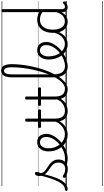

<svg xmlns="http://www.w3.org/2000/svg" viewBox="670 -1946 1825 3373"><g transform="rotate(-90 1582.5 -259.5)"><path d="M-59 17Q-72 17 -78 9.5Q-84 2 -84 -7Q-84 -16 -78 -23.5Q-72 -31 -60 -31Q-21 -31 12.5 -59.5Q46 -88 76.5 -144.5Q107 -201 135.5 -286Q164 -371 191 -483L226 -474Q199 -350 170 -258Q141 -166 106.5 -105Q72 -44 31 -13.5Q-10 17 -59 17ZM487 17Q454 17 427.5 11.5Q401 6 376 3.5Q351 1 322 12L343 -11Q380 -25 405.5 -29Q431 -33 451.5 -32Q472 -31 493 -31Q502 -31 506 -23.5Q510 -16 508.5 -7Q507 2 501.5 9.5Q496 17 487 17ZM298 19Q256 19 218 7Q180 -5 151 -27Q145 -33 144.5 -41.5Q144 -50 152 -59Q159 -68 166.5 -69.5Q174 -71 183 -65Q211 -45 238.5 -36Q266 -27 303 -27Q354 -27 383.5 -58.5Q413 -90 413 -144Q413 -186 396 -215.5Q379 -245 352 -266.5Q325 -288 295 -307.5Q265 -327 238 -350.5Q211 -374 194 -406Q177 -438 177 -485Q177 -511 187.5 -534.5Q198 -558 222 -558Q235 -558 242 -550.5Q249 -543 249 -530Q249 -519 243.5 -499.5Q238 -480 228 -456Q229 -427 247 -404.5Q265 -382 292 -363.5Q319 -345 349 -325Q379 -305 406 -280.5Q433 -256 450 -223Q467 -190 467 -144Q467 -71 421 -26Q375 19 298 19ZM0 623H550V633H0ZM0 -20H550V0H0ZM0 -505H550V-500H0ZM0 -1143H550V-1133H0Z M488 17Q475 17 469.5 9.5Q464 2 465.5 -7Q467 -16 474.5 -23.5Q482 -31 494 -31Q550 -31 604 -52Q658 -73 702 -105Q710 -110 716.5 -107Q723 -104 727.5 -96.5Q732 -89 732 -80.5Q732 -72 725 -67Q691 -43 651 -24Q611 -5 569.5 6Q528 17 488 17ZM550 623V633ZM550 -20V0ZM550 -505V-500ZM550 -1143V-1133Z M705 -106Q728 -122 748.5 -140.5Q769 -159 786 -180Q810 -207 827 -236.5Q844 -266 853.5 -295.5Q863 -325 863 -355Q863 -414 837 -442Q811 -470 765 -470Q755 -470 749.5 -477.5Q744 -485 745 -494.5Q746 -504 752 -511.5Q758 -519 769 -519Q822 -519 855 -496.5Q888 -474 903 -437Q918 -400 918 -358Q918 -324 906.5 -288.5Q895 -253 874 -218.5Q853 -184 824 -152Q805 -129 781.5 -108Q758 -87 733 -69ZM550 623H994V633H550ZM550 -20H994V0H550ZM550 -505H994V-500H550ZM550 -1143H994V-1133H550Z M906 17Q855 17 810 0Q765 -17 728 -48Q691 -79 664.5 -121.5Q638 -164 623.5 -214.5Q609 -265 609 -321Q609 -355 616.5 -385.5Q624 -416 638 -440.5Q652 -465 672 -482.5Q692 -500 716.5 -509.5Q741 -519 769 -519Q780 -519 785 -511.5Q790 -504 789 -494.5Q788 -485 782 -477.5Q776 -470 765 -470Q743 -470 725 -459.5Q707 -449 693.5 -429.5Q680 -410 672 -383Q664 -356 664 -323Q664 -257 684.5 -203.5Q705 -150 740 -111.5Q775 -73 818.5 -52.5Q862 -32 910 -32Q962 -32 1008.5 -56Q1055 -80 1089 -121.5Q1123 -163 1137 -216Q1139 -225 1147.5 -226Q1156 -227 1163.5 -221.5Q1171 -216 1168 -203Q1157 -155 1132 -115Q1107 -75 1072 -45Q1037 -15 994.5 1Q952 17 906 17ZM994 623V633ZM994 -20V0ZM994 -505V-500ZM994 -1143V-1133Z M1318 17Q1267 17 1231.5 2Q1196 -13 1174.5 -41.5Q1153 -70 1142.5 -110Q1132 -150 1132 -201V-452H1041Q1030 -452 1026 -458Q1022 -464 1022 -476Q1022 -489 1026 -494.5Q1030 -500 1041 -500H1132V-711Q1132 -721 1138.5 -725.5Q1145 -730 1158 -730Q1171 -730 1178 -725.5Q1185 -721 1185 -711V-500H1326Q1337 -500 1341.5 -494.5Q1346 -489 1346 -476Q1346 -464 1341.5 -458Q1337 -452 1326 -452H1185V-213Q1185 -175 1191 -142Q1197 -109 1212.5 -84.5Q1228 -60 1255 -45.5Q1282 -31 1325 -31Q1335 -31 1340 -23.5Q1345 -16 1344.5 -7Q1344 2 1337.5 9.5Q1331 17 1318 17ZM994 623H1382V633H994ZM994 -20H1382V0H994ZM994 -505H1382V-500H994ZM994 -1143H1382V-1133H994Z M1317 17Q1306 17 1300.5 9.5Q1295 2 1295.5 -7Q1296 -16 1303 -23.5Q1310 -31 1323 -31Q1360 -31 1392.5 -42.5Q1425 -54 1451.5 -74Q1478 -94 1497 -121.5Q1516 -149 1526 -182Q1529 -193 1538.5 -192Q1548 -191 1554.5 -184Q1561 -177 1558 -167Q1546 -125 1524 -91.5Q1502 -58 1470.5 -33.5Q1439 -9 1400 4Q1361 17 1317 17ZM1382 623V633ZM1382 -20V0ZM1382 -505V-500ZM1382 -1143V-1133Z M1706 17Q1655 17 1619.5 2Q1584 -13 1562.5 -41.5Q1541 -70 1530.5 -110Q1520 -150 1520 -201V-452H1429Q1418 -452 1414 -458Q1410 -464 1410 -476Q1410 -489 1414 -494.5Q1418 -500 1429 -500H1520V-711Q1520 -721 1526.5 -725.5Q1533 -730 1546 -730Q1559 -730 1566 -725.5Q1573 -721 1573 -711V-500H1714Q1725 -500 1729.5 -494.5Q1734 -489 1734 -476Q1734 -464 1729.5 -458Q1725 -452 1714 -452H1573V-213Q1573 -175 1579 -142Q1585 -109 1600.5 -84.5Q1616 -60 1643 -45.5Q1670 -31 1713 -31Q1723 -31 1728 -23.5Q1733 -16 1732.5 -7Q1732 2 1725.5 9.5Q1719 17 1706 17ZM1382 623H1770V633H1382ZM1382 -20H1770V0H1382ZM1382 -505H1770V-500H1382ZM1382 -1143H1770V-1133H1382Z M1706 17Q1694 17 1689 9.5Q1684 2 1685.5 -7Q1687 -16 1693.5 -23.5Q1700 -31 1712 -31Q1749 -31 1785 -54.5Q1821 -78 1854.5 -120.5Q1888 -163 1918 -220.5Q1948 -278 1974 -347Q2000 -416 2020.5 -492.5Q2041 -569 2056 -649.5Q2071 -730 2079 -810.5Q2087 -891 2087 -966Q2087 -979 2095.5 -985.5Q2104 -992 2114.5 -992Q2125 -992 2133.5 -985.5Q2142 -979 2142 -966Q2142 -897 2134.5 -823Q2127 -749 2113.5 -674Q2100 -599 2081 -526Q2062 -453 2037.5 -384.5Q2013 -316 1984.5 -255.5Q1956 -195 1923.5 -145Q1891 -95 1856 -59Q1821 -23 1783 -3Q1745 17 1706 17ZM1770 623V633ZM1770 -20V0ZM1770 -505V-500ZM1770 -1143V-1133Z M2100 17Q2039 17 1996.5 -11.5Q1954 -40 1932 -95Q1910 -150 1910 -229V-952Q1910 -1053 1939 -1102.5Q1968 -1152 2028 -1152Q2066 -1152 2091.5 -1131.5Q2117 -1111 2129.5 -1070Q2142 -1029 2142 -967Q2142 -955 2133.5 -948.5Q2125 -942 2114.5 -942Q2104 -942 2095.5 -948.5Q2087 -955 2087 -967Q2087 -1013 2080.5 -1043Q2074 -1073 2060.5 -1087.5Q2047 -1102 2027 -1102Q2005 -1102 1990.5 -1087Q1976 -1072 1969 -1039.5Q1962 -1007 1962 -952V-229Q1962 -165 1978.5 -121Q1995 -77 2027.5 -54Q2060 -31 2106 -31Q2117 -31 2122.5 -23.5Q2128 -16 2127.5 -7Q2127 2 2120 9.5Q2113 17 2100 17ZM1770 623H2164V633H1770ZM1770 -20H2164V0H1770ZM1770 -505H2164V-500H1770ZM1770 -1143H2164V-1133H1770Z M2102 17Q2089 17 2083.5 9.5Q2078 2 2079.5 -7Q2081 -16 2088.5 -23.5Q2096 -31 2108 -31Q2164 -31 2218 -52Q2272 -73 2316 -105Q2324 -110 2330.5 -107Q2337 -104 2341.5 -96.5Q2346 -89 2346 -80.5Q2346 -72 2339 -67Q2305 -43 2265 -24Q2225 -5 2183.5 6Q2142 17 2102 17ZM2164 623V633ZM2164 -20V0ZM2164 -505V-500ZM2164 -1143V-1133Z M2319 -106Q2342 -122 2362.5 -140.5Q2383 -159 2400 -180Q2424 -207 2441 -236.5Q2458 -266 2467.5 -295.5Q2477 -325 2477 -355Q2477 -414 2451 -442Q2425 -470 2379 -470Q2369 -470 2363.5 -477.5Q2358 -485 2359 -494.5Q2360 -504 2366 -511.5Q2372 -519 2383 -519Q2436 -519 2469 -496.5Q2502 -474 2517 -437Q2532 -400 2532 -358Q2532 -324 2520.5 -288.5Q2509 -253 2488 -218.5Q2467 -184 2438 -152Q2419 -129 2395.5 -108Q2372 -87 2347 -69ZM2164 623H2608V633H2164ZM2164 -20H2608V0H2164ZM2164 -505H2608V-500H2164ZM2164 -1143H2608V-1133H2164Z M2493 17Q2446 17 2405.5 0Q2365 -17 2331.5 -48Q2298 -79 2273.5 -121.5Q2249 -164 2236 -214.5Q2223 -265 2223 -321Q2223 -364 2234.5 -400.5Q2246 -437 2268 -463.5Q2290 -490 2319 -504.5Q2348 -519 2383 -519Q2394 -519 2399 -511.5Q2404 -504 2403 -494.5Q2402 -485 2396 -477.5Q2390 -470 2379 -470Q2357 -470 2339 -459.5Q2321 -449 2307.5 -429.5Q2294 -410 2286 -383Q2278 -356 2278 -323Q2278 -257 2295.5 -203.5Q2313 -150 2343.5 -111.5Q2374 -73 2413 -52.5Q2452 -32 2494 -32Q2542 -32 2582 -55Q2622 -78 2650.5 -119Q2679 -160 2694 -216Q2696 -224 2705 -225.5Q2714 -227 2721.5 -222.5Q2729 -218 2727 -208Q2716 -156 2694 -114.5Q2672 -73 2641 -43.5Q2610 -14 2572.5 1.5Q2535 17 2493 17ZM2608 623V633ZM2608 -20V0ZM2608 -505V-500ZM2608 -1143V-1133Z M2886 17Q2831 17 2787 -12Q2743 -41 2717.5 -98Q2692 -155 2692 -238Q2692 -288 2701.5 -331Q2711 -374 2730 -408.5Q2749 -443 2777 -467.5Q2805 -492 2842 -505.5Q2879 -519 2924 -519Q2957 -519 2989.5 -509.5Q3022 -500 3056 -480V-1129Q3056 -1139 3062.5 -1143.5Q3069 -1148 3082 -1148Q3096 -1148 3102 -1143.5Q3108 -1139 3108 -1129V-91Q3108 -60 3119 -45Q3130 -30 3152 -30Q3162 -30 3172 -33.5Q3182 -37 3191.5 -45Q3201 -53 3211 -63Q3217 -69 3223.5 -68Q3230 -67 3236 -60Q3242 -54 3243.5 -47.5Q3245 -41 3240 -34Q3229 -19 3213 -7.5Q3197 4 3179 10.5Q3161 17 3143 17Q3114 17 3094.5 5.5Q3075 -6 3065.5 -26.5Q3056 -47 3056 -75Q3056 -79 3056 -83.5Q3056 -88 3056 -92Q3033 -47 3003.5 -23.5Q2974 0 2943.5 8.5Q2913 17 2886 17ZM2748 -242Q2748 -180 2764.5 -133Q2781 -86 2813.5 -59.5Q2846 -33 2895 -33Q2927 -33 2957.5 -46.5Q2988 -60 3013.5 -92.5Q3039 -125 3056 -181V-428Q3021 -452 2988.5 -461Q2956 -470 2923 -470Q2891 -470 2864 -460.5Q2837 -451 2815.5 -432Q2794 -413 2779 -385.5Q2764 -358 2756 -322Q2748 -286 2748 -242ZM2608 623H3249V633H2608ZM2608 -20H3249V0H2608ZM2608 -505H3249V-500H2608ZM2608 -1143H3249V-1133H2608Z"/></g></svg>

Font: Playwrite CL Guides
Style: Regular
Weight: 400
Designer: Veronika Burian, José Scaglione
Foundry: TypeTogether
Version: Version 1.003